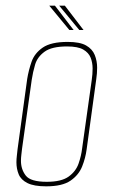

<svg xmlns="http://www.w3.org/2000/svg" viewBox="-20 -651 402 678"><path d="M143 7Q100 7 77 -4.5Q54 -16 46 -35.5Q38 -55 38 -78Q38 -89 39.5 -101Q41 -113 42 -124L76 -372Q81 -403 91.5 -433Q102 -463 131 -483Q160 -503 219 -503Q262 -503 284 -490.5Q306 -478 314.5 -457Q323 -436 323 -412Q323 -392 320 -372L286 -124Q282 -93 270 -63Q258 -33 229 -13Q200 7 143 7ZM145 -9Q197 -9 222.5 -27.5Q248 -46 257.5 -73.5Q267 -101 270 -127L304 -369Q307 -389 307 -409Q307 -430 300 -447.5Q293 -465 274 -476Q255 -487 217 -487Q163 -487 137.5 -468.5Q112 -450 104 -423Q96 -396 92 -369L58 -127Q57 -117 55.5 -105.5Q54 -94 54 -83Q54 -53 71 -31Q88 -9 145 -9ZM260 -545 189 -631H209L275 -545ZM225 -545 154 -631H174L240 -545Z"/></svg>

Font: Alumni Sans Pinstripe
Style: Italic
Weight: 400
Italic angle: -8°
Designer: Robert E. Leuschke
Foundry: Robert E. Leuschke
Version: Version 1.010; ttfautohint (v1.8.4.7-5d5b)